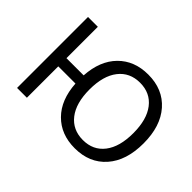

<svg xmlns="http://www.w3.org/2000/svg" viewBox="-104 -757 995 995"><g transform="rotate(45 393.5 -260.0)"><path d="M75 -520H147V-290H273Q280 -403 343 -466.5Q406 -530 507 -530Q615 -530 678.5 -458Q742 -386 742 -260Q742 -134 678.5 -62Q615 10 507 10Q406 10 343 -53.5Q280 -117 273 -230H147V0H75ZM389 -105Q432 -50 507 -50Q582 -50 624.5 -105Q667 -160 667 -260Q667 -360 624.5 -415Q582 -470 507 -470Q432 -470 389 -415Q346 -360 346 -260Q346 -160 389 -105Z"/></g></svg>

Font: M PLUS 1p
Style: Regular
Weight: 400
Version: Version 1.062